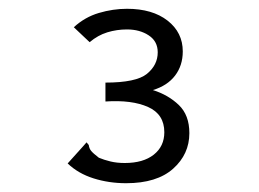

<svg xmlns="http://www.w3.org/2000/svg" viewBox="-20 -656 590 437"><path d="M267 -239Q228 -239 193 -250Q158 -261 134 -284L170 -324L177 -332L182 -326Q183 -318 187.5 -312.5Q192 -307 205 -297Q217 -292 231.5 -288.5Q246 -285 264 -285Q306 -285 330 -304Q354 -323 354 -355Q354 -396 317 -412.5Q280 -429 220 -425V-468Q290 -468 314.5 -488Q339 -508 339 -537Q339 -562 318.5 -575.5Q298 -589 269 -589Q246 -589 224.5 -582.5Q203 -576 184 -560L148 -594Q173 -617 205 -626.5Q237 -636 269 -636Q327 -636 361.5 -609Q396 -582 396 -539Q396 -507 378.5 -484Q361 -461 328 -451Q363 -440 387 -417Q411 -394 411 -353Q411 -305 374 -272Q337 -239 267 -239Z"/></svg>

Font: Inconsolata SemiExpanded
Style: Regular
Weight: 400
Width: 6
Monospace: yes
Designer: Raph Levien, Cyreal, Brenton Simpson
Foundry: Raph Levien, Cyreal, Google
Version: Version 3.000; ttfautohint (v1.8.2.53-6de2)